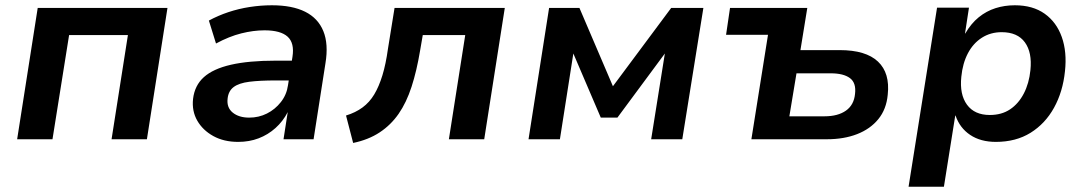

<svg xmlns="http://www.w3.org/2000/svg" viewBox="-20 -528 4116 728"><path d="M45 0 123 -498H615L537 0H403L465 -395H242L179 0Z M883 10Q829 10 789 -12Q749 -34 728 -70.5Q707 -107 712 -153Q718 -204 753 -235.5Q788 -267 855.5 -282.5Q923 -298 1025 -298H1103L1092 -223H1026Q965 -223 925.5 -218Q886 -213 866 -198Q846 -183 843 -154Q839 -120 862.5 -101Q886 -82 925 -82Q961 -82 992 -97.5Q1023 -113 1045 -141Q1067 -169 1072 -205L1089 -313Q1097 -365 1070.5 -389Q1044 -413 983 -413Q941 -413 895 -401.5Q849 -390 799 -363L772 -450Q807 -469 846 -482Q885 -495 927 -501.5Q969 -508 1011 -508Q1088 -508 1137 -483.5Q1186 -459 1206 -410Q1226 -361 1214 -288L1169 0H1055L1071 -103Q1053 -68 1024.5 -42.5Q996 -17 960.5 -3.5Q925 10 883 10Z M1319 14 1292 -90Q1328 -101 1354.5 -120.5Q1381 -140 1399 -170Q1417 -200 1430 -242.5Q1443 -285 1451 -343L1476 -498H1894L1816 0H1682L1744 -395H1583L1573 -337Q1560 -259 1540.5 -199Q1521 -139 1491.5 -96.5Q1462 -54 1419.5 -26Q1377 2 1319 14Z M1984 0 2062 -498H2177L2304 -201L2525 -498H2647L2567 0H2449L2502 -332H2506L2321 -82H2258L2151 -332H2155L2103 0Z M2829 0 2892 -396H2733L2748 -498H3041L3015 -338H3164Q3263 -338 3309 -294.5Q3355 -251 3346 -169Q3341 -114 3310.5 -76.5Q3280 -39 3230 -19.5Q3180 0 3115 0ZM2973 -87H3106Q3157 -87 3187.5 -108.5Q3218 -130 3222 -172Q3227 -214 3202.5 -232Q3178 -250 3130 -250H3000Z M3425 180 3533 -499H3654L3639 -401H3640Q3662 -439 3691 -462.5Q3720 -486 3754.5 -497Q3789 -508 3828 -508Q3896 -508 3941 -476Q3986 -444 4006 -387.5Q4026 -331 4018 -258Q4010 -180 3976.5 -119.5Q3943 -59 3887.5 -24.5Q3832 10 3756 10Q3698 10 3658.5 -16.5Q3619 -43 3603 -90H3602L3559 180ZM3733 -92Q3778 -92 3810 -113.5Q3842 -135 3862 -173.5Q3882 -212 3887 -262Q3894 -329 3866 -367.5Q3838 -406 3778 -406Q3736 -406 3703 -385Q3670 -364 3650 -326Q3630 -288 3625 -237Q3618 -170 3646.5 -131Q3675 -92 3733 -92Z"/></svg>

Font: Nunito Sans 8pt
Style: Bold Italic
Weight: 700
Italic angle: -9°
Version: Version 3.101;gftools[0.9.27]